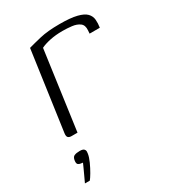

<svg xmlns="http://www.w3.org/2000/svg" viewBox="-150 -482 669 749"><g transform="rotate(-30 185.0 -108.0)"><path d="M85 0H58Q48 0 43 -5Q38 -10 40 -24L90 -379Q111 -385 146.5 -393.5Q182 -402 236 -402Q285 -402 313 -395Q341 -388 353 -375.5Q365 -363 366.5 -346.5Q368 -330 365 -311H319L320 -325Q322 -348 308.5 -358Q295 -368 274 -370.5Q253 -373 232 -373Q201 -373 175.5 -367.5Q150 -362 134 -354ZM11 186Q18 171 24.5 157Q31 143 36.5 131Q42 119 45 112Q44 112 42.5 111.5Q41 111 39 111Q32 111 25.5 107Q19 103 21 89Q23 74 32 70Q41 66 57 66Q65 66 70.5 68Q76 70 78.5 75.5Q81 81 79 91Q77 105 68 125Q59 145 49 162Q39 179 33 186Z"/></g></svg>

Font: Genos Light
Style: Italic
Weight: 300
Italic angle: -8°
Designer: Robert E. Leuschke
Foundry: Robert E. Leuschke
Version: Version 1.010